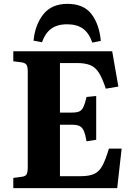

<svg xmlns="http://www.w3.org/2000/svg" viewBox="-20 -976 688 996"><path d="M49 0V-53L93 -59Q111 -61 117.5 -71Q124 -81 124 -111V-606Q124 -631 117 -640.5Q110 -650 90 -653L49 -658V-710H562L594 -527L529 -516Q511 -570 493 -598.5Q475 -627 448.5 -638Q422 -649 378 -649H291V-392H353Q378 -392 391.5 -398Q405 -404 413 -421.5Q421 -439 429 -473L479 -478V-251L429 -243Q423 -278 415 -296.5Q407 -315 393 -322Q379 -329 353 -329H291V-62H398Q443 -62 469 -74Q495 -86 511.5 -117Q528 -148 545 -205H611L588 0ZM330 -956Q414 -956 454.5 -903Q495 -850 503 -764L459 -755Q441 -806 409.5 -828Q378 -850 328 -850Q276 -850 244.5 -826Q213 -802 198 -757L154 -765Q162 -848 205 -902Q248 -956 330 -956Z"/></svg>

Font: Literata 36pt
Style: Bold
Weight: 700
Designer: Latin by Veronika Burian and Jose Scaglione. Greek by Irene Vlachou. Cyrillic by Vera Evstafieva.
Foundry: TypeTogether
Version: Version 3.002